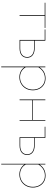

<svg xmlns="http://www.w3.org/2000/svg" viewBox="1124 -1572 738 3025"><g transform="rotate(90 1492.5 -60.0)"><path d="M421 -396H228V0H217V-396H24V-406H421Z M890 -120Q890 -64 851 -32Q812 0 742 0H610V-396H445V-406H621V-238H737Q809 -238 849.5 -207Q890 -176 890 -120ZM879 -120Q879 -171 841.5 -199.5Q804 -228 737 -228H621V-10H742Q806 -10 842.5 -39Q879 -68 879 -120Z M1403 -209Q1403 -148 1376 -100Q1349 -52 1302 -24.5Q1255 3 1196 3Q1147 3 1107 -17Q1067 -37 1040 -77V289H1029V-406H1040V-314Q1104 -409 1215 -409Q1271 -409 1313.5 -383Q1356 -357 1379.5 -311.5Q1403 -266 1403 -209ZM1392 -209Q1392 -264 1369.5 -307Q1347 -350 1307 -374.5Q1267 -399 1215 -399Q1105 -399 1040 -296V-97Q1065 -53 1105 -30Q1145 -7 1196 -7Q1252 -7 1296.5 -33.5Q1341 -60 1366.5 -106Q1392 -152 1392 -209Z M1882 -406V0H1871V-198H1559V0H1548V-406H1559V-208H1871V-406Z M2422 -120Q2422 -64 2383 -32Q2344 0 2274 0H2142V-396H1977V-406H2153V-238H2269Q2341 -238 2381.5 -207Q2422 -176 2422 -120ZM2411 -120Q2411 -171 2373.5 -199.5Q2336 -228 2269 -228H2153V-10H2274Q2338 -10 2374.5 -39Q2411 -68 2411 -120Z M2935 -209Q2935 -148 2908 -100Q2881 -52 2834 -24.5Q2787 3 2728 3Q2679 3 2639 -17Q2599 -37 2572 -77V289H2561V-406H2572V-314Q2636 -409 2747 -409Q2803 -409 2845.5 -383Q2888 -357 2911.5 -311.5Q2935 -266 2935 -209ZM2924 -209Q2924 -264 2901.5 -307Q2879 -350 2839 -374.5Q2799 -399 2747 -399Q2637 -399 2572 -296V-97Q2597 -53 2637 -30Q2677 -7 2728 -7Q2784 -7 2828.5 -33.5Q2873 -60 2898.5 -106Q2924 -152 2924 -209Z"/></g></svg>

Font: Ysabeau Hairline
Style: Regular
Weight: 100
Designer: Christian Thalmann (Catharsis Fonts)
Version: Version 0.003